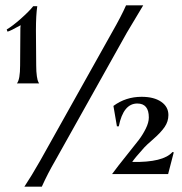

<svg xmlns="http://www.w3.org/2000/svg" viewBox="-20 -696 680 716"><path d="M43 -385Q55 -399 55 -452L56 -592L57 -602Q18 -580 8 -578L5 -586Q27 -599 58 -626.5Q89 -654 104 -673H119Q114 -640 114 -583L115 -452Q115 -428 117.5 -411.5Q120 -395 123 -390L126 -385ZM398 -47Q420 -77 451.5 -116Q483 -155 497.5 -174Q512 -193 523.5 -216Q535 -239 535 -258Q535 -310 492 -310Q440 -310 423 -225H416L403 -301Q449 -335 508 -335Q554 -335 581 -316.5Q608 -298 608 -267Q608 -243 594 -222.5Q580 -202 552.5 -178Q525 -154 518 -146Q482 -106 473 -92Q589 -90 623 -129L628 -128L607 -47ZM136 0H71Q97 -39 130 -97L397 -574Q433 -637 450 -676H514Q458 -582 453 -574L186 -97Q158 -49 136 0Z"/></svg>

Font: Coconat
Style: Regular
Weight: 400
Designer: Sara Lavazza
Foundry: Collletttivo
Version: Version 1.000;Glyphs 3.2 (3217)